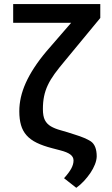

<svg xmlns="http://www.w3.org/2000/svg" viewBox="-20 -731 549 940"><path d="M353.5 188.5 293.5 141.5Q318 114.5 329 94Q340 73.5 340 54.5Q340 37 324.2 25.2Q308.5 13.5 275 5L235 -5.5Q190.5 -17 159.8 -32Q129 -47 110 -68.5Q91 -90 82.8 -118.8Q74.5 -147.5 74.5 -186Q74.5 -220 82.2 -254.5Q90 -289 106.2 -325.2Q122.5 -361.5 147.8 -400.2Q173 -439 208.5 -481L328.5 -619.5H44.5V-711H471V-643L298 -433.5Q268 -398 247.5 -369.8Q227 -341.5 214.2 -314.5Q201.5 -287.5 195.8 -259.5Q190 -231.5 190 -197Q190 -162 199.8 -143Q209.5 -124 229 -112.5Q248.5 -101 278 -93Q307.5 -85 346.5 -72Q398.5 -56 424.5 -39Q453.5 -19 453.5 35Q453 53 444.8 74Q436.5 95 422.5 115.8Q408.5 136.5 390.8 155.5Q373 174.5 353.5 188.5Z"/></svg>

Font: Roberto Sans Medium
Style: Regular
Weight: 500
Designer: Google (font) & Cristiano Sobral (main changes)
Version: Version 1.000;October 12, 2021;FontCreator 14.0.0.2814 64-bi